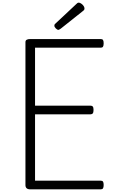

<svg xmlns="http://www.w3.org/2000/svg" viewBox="-20 -1421 853 1441"><path d="M207 0Q189 0 180 -8Q171 -16 171 -32V-1105Q171 -1117 180 -1122.5Q189 -1128 207 -1128H736Q748 -1128 753 -1121Q758 -1114 758 -1096Q758 -1078 753 -1070.5Q748 -1063 736 -1063H243V-628H659Q671 -628 676.5 -621Q682 -614 682 -596Q682 -578 676.5 -570.5Q671 -563 659 -563H243V-65H736Q748 -65 753 -58Q758 -51 758 -33Q758 -15 753 -7.5Q748 0 736 0ZM419 -1197Q409 -1197 398.5 -1208Q388 -1219 388 -1228Q388 -1231 389 -1235Q390 -1239 395 -1243L553 -1391Q558 -1396 561.5 -1398.5Q565 -1401 572 -1401Q579 -1401 589.5 -1394Q600 -1387 607 -1377Q614 -1367 614 -1358Q614 -1352 612 -1348Q610 -1344 602 -1338L436 -1206Q430 -1203 426 -1200Q422 -1197 419 -1197Z"/></svg>

Font: Playwrite CL Light
Style: Regular
Weight: 300
Designer: Veronika Burian, José Scaglione
Foundry: TypeTogether
Version: Version 1.002